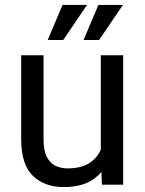

<svg xmlns="http://www.w3.org/2000/svg" viewBox="-20 -754 591 784"><path d="M391.6 -528.3H482.9V0H396L391.6 -122.1ZM446.8 -234.4Q446.8 -164.1 426.8 -108.9Q406.7 -53.7 361.3 -22Q315.9 9.8 239.7 9.8Q162.1 9.8 114.3 -36.1Q66.4 -82 66.4 -187.5V-528.3H157.7V-186.5Q157.7 -138.7 171.6 -112.5Q185.5 -86.4 207.8 -76.4Q230 -66.4 254.4 -66.4Q312 -66.4 345.7 -88.6Q379.4 -110.8 394 -148.9Q408.7 -187 408.7 -233.4ZM235.4 -733.9H335.4L238.3 -590.8H174.8ZM381.8 -733.9H481.9L384.8 -590.8H321.3Z"/></svg>

Font: Heebo
Style: Regular
Weight: 400
Designer: Oded Ezer
Foundry: Ezer Type House
Version: Version 3.100